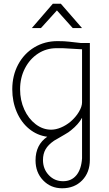

<svg xmlns="http://www.w3.org/2000/svg" viewBox="-20 -727 587 1032"><path d="M171 135Q171 51 234 8Q180 1 137 -34Q94 -69 70 -125Q46 -181 46 -247Q46 -321 77.5 -380Q109 -439 164.5 -472.5Q220 -506 289 -506Q327 -506 351 -503L413 -496H463V132Q463 200 421.5 242.5Q380 285 314 285Q253 285 212 242.5Q171 200 171 135ZM359 -73Q387 -97 404 -125.5Q421 -154 421 -177V-462L317 -468H284Q229 -468 184.5 -439Q140 -410 114 -359.5Q88 -309 88 -247Q88 -188 110.5 -138.5Q133 -89 171.5 -59.5Q210 -30 255 -30Q280 -30 307.5 -41.5Q335 -53 359 -73ZM421 124V-94Q402 -59 362 -27Q351 -17 327 -3.5Q303 10 297 14Q291 17 271 29Q239 51 225 75.5Q211 100 211 133Q211 181 242 214Q273 247 319 247Q364 247 390.5 215Q417 183 421 124ZM264 -707H307L421 -576H371L286 -671L200 -576H151Z"/></svg>

Font: Bellota Light
Style: Regular
Weight: 300
Designer: Kemie Guaida
Foundry: Kemie Guaida
Version: Version 4.001